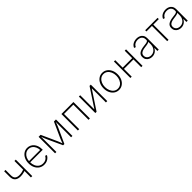

<svg xmlns="http://www.w3.org/2000/svg" viewBox="609 -2521 4500 4500"><g transform="rotate(-45 2859.5 -270.5)"><path d="M279.8 -186.5Q188.5 -186.5 139.4 -230.5Q90.3 -274.4 90.3 -365.7V-545.9H134.3V-365.7Q134.3 -293 171.4 -260.7Q208.5 -228.5 278.3 -228.5Q324.7 -228.5 369.4 -239Q414.1 -249.5 460.4 -266.6V-222.7Q424.3 -210.4 394.3 -202.4Q364.3 -194.3 336.7 -190.4Q309.1 -186.5 279.8 -186.5ZM431.2 0V-545.9H475.6V0Z M868.2 11.7Q794.4 11.7 739.5 -24.9Q684.6 -61.5 654.5 -125.2Q624.5 -189 624.5 -270.5Q624.5 -352.1 654.5 -416Q684.6 -480 737.3 -516.6Q790 -553.2 857.4 -553.2Q903.8 -553.2 945.1 -534.9Q986.3 -516.6 1017.8 -481.7Q1049.3 -446.8 1067.4 -397Q1085.4 -347.2 1085.4 -283.2V-262.7H652.3V-302.2H1061.5L1041 -286.6Q1041 -350.1 1018.1 -401.4Q995.1 -452.6 953.9 -482.4Q912.6 -512.2 857.4 -512.2Q803.7 -512.2 761 -481.9Q718.3 -451.7 693.8 -400.4Q669.4 -349.1 669.4 -286.1V-268.1Q669.4 -199.7 693.1 -145.8Q716.8 -91.8 761.5 -60.5Q806.2 -29.3 868.2 -29.3Q913.1 -29.3 944.6 -44.2Q976.1 -59.1 996.3 -81.1Q1016.6 -103 1026.9 -123L1067.4 -106.9Q1055.2 -79.6 1028.8 -52.2Q1002.4 -24.9 962.4 -6.6Q922.4 11.7 868.2 11.7Z M1231.4 0V-545.9H1297.9L1473.1 -159.7Q1481 -142.1 1487.8 -125Q1494.6 -107.9 1500.7 -92Q1506.8 -76.2 1512.5 -60.5Q1518.1 -44.9 1523.9 -28.8H1514.6Q1520.5 -44.4 1526.1 -60.1Q1531.7 -75.7 1537.6 -91.8Q1543.5 -107.9 1550.3 -124.8Q1557.1 -141.6 1564.9 -159.7L1739.7 -545.9H1807.1V0H1762.7V-365.2Q1762.7 -384.8 1762.7 -404.3Q1762.7 -423.8 1762.9 -443.4Q1763.2 -462.9 1763.7 -482.7Q1764.2 -502.4 1764.2 -522.5H1769Q1759.3 -494.6 1749.8 -469.2Q1740.2 -443.8 1730 -418.9Q1719.7 -394 1707 -365.7L1540 0H1497.6L1330.1 -365.7Q1317.9 -394 1307.4 -418.9Q1296.9 -443.8 1287.4 -469.2Q1277.8 -494.6 1268.1 -522.5H1273.4Q1273.9 -503.9 1274.2 -484.4Q1274.4 -464.8 1274.9 -445.1Q1275.4 -425.3 1275.4 -405Q1275.4 -384.8 1275.4 -365.2V0Z M2385.7 -545.9V0H2341.3V-503.9H2031.7V0H1987.3V-545.9Z M2961.4 0H2917V-463.9H2913.1L2607.4 0H2565.9V-545.9H2609.9V-81.1H2613.8L2920.4 -545.9H2961.4Z M3344.7 11.7Q3277.3 11.7 3224.4 -24.9Q3171.4 -61.5 3141.1 -125.2Q3110.8 -189 3110.8 -271Q3110.8 -353 3141.1 -416.7Q3171.4 -480.5 3224.4 -516.8Q3277.3 -553.2 3344.7 -553.2Q3412.6 -553.2 3465.3 -516.8Q3518.1 -480.5 3548.3 -416.5Q3578.6 -352.5 3578.6 -271Q3578.6 -189 3548.3 -125.2Q3518.1 -61.5 3465.3 -24.9Q3412.6 11.7 3344.7 11.7ZM3344.7 -29.3Q3401.9 -29.3 3444.3 -61.5Q3486.8 -93.8 3510.3 -148.7Q3533.7 -203.6 3533.7 -271Q3533.7 -337.9 3510.3 -392.8Q3486.8 -447.8 3444.3 -480Q3401.9 -512.2 3344.7 -512.2Q3288.1 -512.2 3245.6 -479.7Q3203.1 -447.3 3179.4 -392.8Q3155.8 -338.4 3155.8 -271Q3155.8 -203.6 3179.4 -148.7Q3203.1 -93.8 3245.6 -61.5Q3288.1 -29.3 3344.7 -29.3Z M4100.1 -298.8V-256.8H3759.8V-298.8ZM3772 -545.9V0H3728V-545.9ZM4130.4 -545.9V0H4085.9V-545.9Z M4444.3 12.2Q4397.5 12.2 4357.9 -6.8Q4318.4 -25.9 4294.7 -62Q4271 -98.1 4271 -149.9Q4271 -184.1 4283.2 -210.2Q4295.4 -236.3 4320.6 -255.1Q4345.7 -273.9 4385.3 -286.4Q4424.8 -298.8 4479.5 -305.2Q4521 -310.1 4553.5 -314.9Q4585.9 -319.8 4604.7 -330.3Q4623.5 -340.8 4623.5 -361.3V-383.8Q4623.5 -423.8 4606.7 -452.4Q4589.8 -481 4558.3 -496.8Q4526.9 -512.7 4482.9 -512.7Q4443.8 -512.7 4413.1 -501Q4382.3 -489.3 4361.1 -468.8Q4339.8 -448.2 4329.1 -421.4L4286.6 -436.5Q4302.7 -476.1 4332.3 -502Q4361.8 -527.8 4400.6 -540.5Q4439.5 -553.2 4481.9 -553.2Q4518.6 -553.2 4552 -543Q4585.4 -532.7 4611.6 -511.5Q4637.7 -490.2 4652.8 -457.8Q4668 -425.3 4668 -380.9V0H4624V-98.1H4620.1Q4606 -67.4 4581.1 -42.5Q4556.2 -17.6 4521.7 -2.7Q4487.3 12.2 4444.3 12.2ZM4449.7 -28.8Q4500.5 -28.8 4539.6 -54Q4578.6 -79.1 4601.1 -122.8Q4623.5 -166.5 4623.5 -221.2V-301.3Q4615.2 -294.4 4599.9 -288.8Q4584.5 -283.2 4565.2 -278.8Q4545.9 -274.4 4524.9 -271.5Q4503.9 -268.6 4483.9 -266.1Q4424.3 -259.3 4387.2 -244.4Q4350.1 -229.5 4332.8 -206.1Q4315.4 -182.6 4315.4 -148.4Q4315.4 -111.8 4333 -85Q4350.6 -58.1 4381.1 -43.5Q4411.6 -28.8 4449.7 -28.8Z M4948.2 0V-504.9H4764.6V-545.9H5175.3V-504.9H4992.2V0Z M5405.3 12.2Q5358.4 12.2 5318.8 -6.8Q5279.3 -25.9 5255.6 -62Q5231.9 -98.1 5231.9 -149.9Q5231.9 -184.1 5244.1 -210.2Q5256.3 -236.3 5281.5 -255.1Q5306.6 -273.9 5346.2 -286.4Q5385.7 -298.8 5440.4 -305.2Q5481.9 -310.1 5514.4 -314.9Q5546.9 -319.8 5565.7 -330.3Q5584.5 -340.8 5584.5 -361.3V-383.8Q5584.5 -423.8 5567.6 -452.4Q5550.8 -481 5519.3 -496.8Q5487.8 -512.7 5443.8 -512.7Q5404.8 -512.7 5374 -501Q5343.3 -489.3 5322 -468.8Q5300.8 -448.2 5290 -421.4L5247.6 -436.5Q5263.7 -476.1 5293.2 -502Q5322.8 -527.8 5361.6 -540.5Q5400.4 -553.2 5442.9 -553.2Q5479.5 -553.2 5512.9 -543Q5546.4 -532.7 5572.5 -511.5Q5598.6 -490.2 5613.8 -457.8Q5628.9 -425.3 5628.9 -380.9V0H5585V-98.1H5581.1Q5566.9 -67.4 5542 -42.5Q5517.1 -17.6 5482.7 -2.7Q5448.2 12.2 5405.3 12.2ZM5410.6 -28.8Q5461.4 -28.8 5500.5 -54Q5539.6 -79.1 5562 -122.8Q5584.5 -166.5 5584.5 -221.2V-301.3Q5576.2 -294.4 5560.8 -288.8Q5545.4 -283.2 5526.1 -278.8Q5506.8 -274.4 5485.8 -271.5Q5464.8 -268.6 5444.8 -266.1Q5385.3 -259.3 5348.1 -244.4Q5311 -229.5 5293.7 -206.1Q5276.4 -182.6 5276.4 -148.4Q5276.4 -111.8 5293.9 -85Q5311.5 -58.1 5342 -43.5Q5372.6 -28.8 5410.6 -28.8Z"/></g></svg>

Font: Inter ExtraLight
Style: Regular
Weight: 250
Designer: Rasmus Andersson
Foundry: rsms
Version: Version 4.001;git-66647c0bb